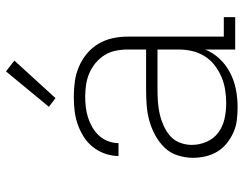

<svg xmlns="http://www.w3.org/2000/svg" viewBox="-106 -698 812 640"><g transform="rotate(-90 300.0 -378.0)"><path d="M263 8Q242 8 220.5 5.5Q199 3 179.5 -5.5Q160 -14 143 -27.5Q126 -41 115 -59Q104 -77 99 -98Q94 -119 94 -141Q94 -166 102 -191.5Q110 -217 128 -235.5Q146 -254 169 -266.5Q192 -279 217 -286Q242 -293 268 -295Q294 -297 320 -297H455V-358Q455 -378 451 -398Q447 -418 436.5 -435Q426 -452 410.5 -465Q395 -478 376.5 -486Q358 -494 338 -497Q318 -500 298 -500Q281 -500 263 -498Q245 -496 228 -490.5Q211 -485 195.5 -476Q180 -467 168 -454Q156 -441 149.5 -424Q143 -407 143 -389H100Q100 -412 108 -434.5Q116 -457 130.5 -475Q145 -493 165 -505.5Q185 -518 207 -525.5Q229 -533 252 -535.5Q275 -538 298 -538Q324 -538 349 -534.5Q374 -531 397.5 -521Q421 -511 441 -494.5Q461 -478 474 -456Q487 -434 492.5 -409Q498 -384 498 -358V-38H563V0H455V-100Q444 -73 423.5 -51.5Q403 -30 376.5 -16.5Q350 -3 321 2.5Q292 8 263 8ZM276 -30Q298 -30 320.5 -33.5Q343 -37 364 -46Q385 -55 403 -69Q421 -83 433 -102.5Q445 -122 450 -144Q455 -166 455 -189V-259H320Q300 -259 279.5 -257.5Q259 -256 239.5 -251.5Q220 -247 201 -238.5Q182 -230 167 -217Q152 -204 144.5 -184.5Q137 -165 137 -145Q137 -119 147.5 -95Q158 -71 178.5 -56Q199 -41 224.5 -35.5Q250 -30 276 -30ZM293 -599 264 -621 382 -764 418 -736Z"/></g></svg>

Font: Iosevka Curly Slab XLtEx
Style: Regular
Weight: 200
Width: 7
Monospace: yes
Designer: Belleve Invis
Foundry: Belleve Invis
Version: Version 11.1.0; ttfautohint (v1.8.3)